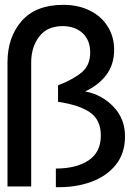

<svg xmlns="http://www.w3.org/2000/svg" viewBox="-20 -771 571 794"><path d="M239 -663Q290 -663 321.5 -634Q353 -605 353 -554Q353 -502 319.5 -473Q286 -444 220 -418V-350Q308 -337 352.5 -306Q397 -275 397 -210Q397 -142 346.5 -108Q296 -74 211 -74V3Q291 5 356 -18.5Q421 -42 459 -89.5Q497 -137 497 -207Q497 -280 449 -330Q401 -380 332 -393Q387 -418 419.5 -461Q452 -504 452 -565Q452 -619 425.5 -661.5Q399 -704 351 -727.5Q303 -751 242 -751Q128 -751 69.5 -684Q11 -617 11 -513V0H109V-513Q109 -576 142 -619.5Q175 -663 239 -663Z"/></svg>

Font: Geom
Style: Regular
Weight: 400
Version: Version 1.102